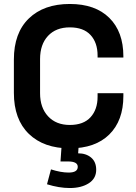

<svg xmlns="http://www.w3.org/2000/svg" viewBox="-20 -734 684 968"><path d="M332 14Q201 14 125.5 -59Q50 -132 50 -266V-434Q50 -568 125.5 -641Q201 -714 332 -714Q460 -714 531 -644Q602 -574 602 -450V-444H472V-454Q472 -519 436.5 -557.5Q401 -596 332 -596Q262 -596 222 -553Q182 -510 182 -436V-264Q182 -191 222.5 -147.5Q263 -104 332 -104Q401 -104 436.5 -143Q472 -182 472 -246V-264H602V-250Q602 -126 531 -56Q460 14 332 14ZM332 214Q278 214 217 195L237 120Q287 136 326 136Q372 136 372 107Q372 80 323 80H285L292 -20H378L374 39Q414 39 439.5 60.5Q465 82 465 122Q465 166 427.5 190Q390 214 332 214Z"/></svg>

Font: Rootstock Sans Headline
Style: Bold
Weight: 700
Designer: Florian Karsten
Foundry: Florian Karsten
Version: Version 2.000;FEAKit 1.0